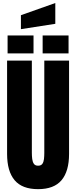

<svg xmlns="http://www.w3.org/2000/svg" viewBox="-20 -1268 514 1295"><path d="M236.8 7.8Q129.4 7.8 78.6 -52.5Q27.8 -112.8 27.8 -230V-859.4H194.8V-236.8Q194.8 -215.3 197.3 -195.6Q199.7 -175.8 208.5 -163.1Q217.3 -150.4 236.8 -150.4Q256.8 -150.4 265.6 -162.8Q274.4 -175.3 276.6 -195.3Q278.8 -215.3 278.8 -236.8V-859.4H445.8V-230Q445.8 -112.8 395 -52.5Q344.2 7.8 236.8 7.8ZM267.6 -907.7V-1028.8H442.4V-907.7ZM31.2 -907.7V-1028.8H206.1V-907.7ZM121.1 -1071.3V-1165.5L353 -1247.6V-1107.4Z"/></svg>

Font: Anton SC
Style: Regular
Weight: 400
Designer: Vernon Adams
Foundry: Vernon Adams
Version: Version 2.116; ttfautohint (v1.8.4.7-5d5b)